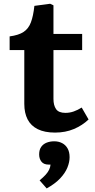

<svg xmlns="http://www.w3.org/2000/svg" viewBox="-20 -709 517 1047"><path d="M280 14Q223.5 14 186 -4.5Q148.5 -23 130.5 -58Q112.5 -93 112.5 -142.5V-436H32.5V-510.5Q81.5 -517 108.5 -534.8Q135.5 -552.5 148.5 -587Q161.5 -621.5 167.5 -677L253.5 -688.5L271.5 -680V-524H428V-436H271.5V-169.5Q271.5 -134.5 285.8 -114Q300 -93.5 336.5 -93.5Q360.5 -93.5 382.3 -101.3Q404 -109 425.5 -122.5L463 -57.5Q429 -25 383 -5.5Q337 14 280 14ZM234.5 318.5 196 274.5Q216 258 228.5 244.3Q241 230.5 247.7 216.8Q254.5 203 255.5 188.5H245Q218.5 188.5 206 172.5Q193.5 156.5 193.5 133.5Q193.5 107.5 204.7 91.8Q216 76 234.7 68.8Q253.5 61.5 275.5 61.5Q299.5 61.5 318.5 71.3Q337.5 81 348.5 100.3Q359.5 119.5 359.5 148.5Q359.5 175 347.5 204.8Q335.5 234.5 308 263.8Q280.5 293 234.5 318.5Z"/></svg>

Font: Literata Variable Black
Style: Regular
Weight: 900
Designer: Latin by Veronika Burian and Jose Scaglione. Greek by Irene Vlachou. Cyrillic by Vera Evstafieva.
Foundry: TypeTogether
Version: Version 3.021